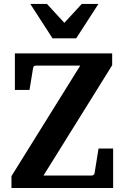

<svg xmlns="http://www.w3.org/2000/svg" viewBox="-20 -937 621 957"><path d="M37.1 0V-59.1L379.9 -609.9H159.2Q146.5 -609.9 145 -598.1L127 -488.8H54.2V-670.9H539.1V-611.8L196.8 -62H436Q448.2 -62 451.2 -73.2L471.2 -196.8H543.9V0ZM359.9 -746.1H241.7L130.9 -917.5H213.9L300.8 -823.2L387.7 -917.5H470.7Z"/></svg>

Font: Charis SIL Eur
Style: Bold
Weight: 700
Foundry: SIL International
Version: Version 5.000